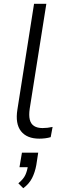

<svg xmlns="http://www.w3.org/2000/svg" viewBox="-20 -725 338 1015"><path d="M188 8Q122 8 91 -31.5Q60 -71 72 -146L160 -705H225L137 -150Q132 -115 137.5 -92.5Q143 -70 160 -59Q177 -48 205 -48Q218 -48 231 -49.5Q244 -51 258 -54L248 0Q235 4 219.5 6Q204 8 188 8ZM103 270 77 244Q104 222 114 200Q124 178 128 150L142 159H83L96 82H182L172 147Q165 186 149.5 216.5Q134 247 103 270Z"/></svg>

Font: Nunito Sans 10pt Light
Style: Italic
Weight: 300
Italic angle: -9°
Designer: Vernon Adams
Foundry: Vernon Adams
Version: Version 3.101;gftools[0.9.27]